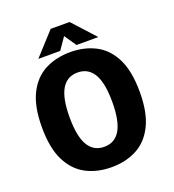

<svg xmlns="http://www.w3.org/2000/svg" viewBox="-155 -993 1021 1125"><g transform="rotate(-20 355.0 -431.0)"><path d="M349 11Q260.5 11 191.5 -25Q122.5 -61 83 -139.8Q43.5 -218.5 43.5 -348Q43.5 -477 83 -555.8Q122.5 -634.5 191.5 -670.2Q260.5 -706 349 -706Q437.5 -706 506.2 -670.2Q575 -634.5 614.2 -555.8Q653.5 -477 653.5 -348Q653.5 -218.5 614.2 -139.8Q575 -61 506.2 -25Q437.5 11 349 11ZM349 -116Q415 -116 448.5 -172.5Q482 -229 482 -348Q482 -466.5 448.5 -522.8Q415 -579 349 -579Q283 -579 249.5 -522.8Q216 -466.5 216 -348Q216 -229 249.5 -172.5Q283 -116 349 -116ZM535 -732.5H399L348.5 -806.5L297.5 -732.5H161L289 -873H407Z"/></g></svg>

Font: League Mono
Style: Bold
Weight: 700
Width: 6
Designer: Tyler Finck
Foundry: The League of Moveable Type / Tyler Finck
Version: Version 2.300;RELEASE